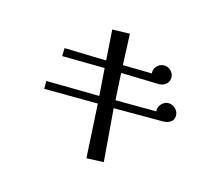

<svg xmlns="http://www.w3.org/2000/svg" viewBox="-126 -914 1251 1108"><g transform="rotate(20 500.0 -359.5)"><path d="M905 -382Q905 -358 887.5 -345Q870 -332 848 -330L552 -304L605 8L503 21L457 -298L137 -272L133 -319L450 -342L424 -504L170 -485L167 -533L417 -548L389 -728L493 -740L517 -556L691 -568Q689 -574 689 -578Q689 -601 706 -618.5Q723 -636 747 -636Q770 -636 787.5 -619Q805 -602 805 -579Q805 -556 789 -541Q773 -526 750 -524L523 -510L546 -351L790 -371Q788 -377 788 -381Q788 -404 805 -422Q822 -440 845 -440Q868 -440 886.5 -423Q905 -406 905 -382Z"/></g></svg>

Font: Kaisei Opti Medium
Style: Regular
Weight: 500
Designer: Font-Kai, 金井和夫
Foundry: KAZUO KANAI
Version: Version 5.003